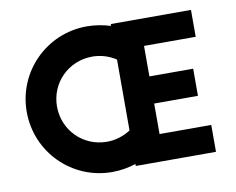

<svg xmlns="http://www.w3.org/2000/svg" viewBox="-70 -694 973 793"><g transform="rotate(-10 416.5 -297.5)"><path d="M775.9 -482.4V-595.2H439.5V-587.4C407.7 -597.2 375 -603 339.8 -603C170.9 -603 34.7 -466.8 34.7 -297.9C34.7 -128.4 170.9 7.8 339.8 7.8C375 7.8 407.7 2 439.5 -8.3V0H775.9V-112.8H559.1V-240.7H742.7V-354.5H559.1V-482.4ZM340.3 -119.1C240.2 -119.1 161.6 -198.2 161.6 -297.9C161.6 -397 240.2 -476.1 340.3 -476.1C377.4 -476.1 411.6 -464.8 439.5 -446.3V-148.9C411.6 -130.9 377.4 -119.1 340.3 -119.1Z"/></g></svg>

Font: Now ExtraBold
Style: Regular
Weight: 800
Designer: Alfredo Marco Pradil
Foundry: Alfredo Marco Pradil
Version: Version 1.200;hotconv 1.0.109;makeotfexe 2.5.65596